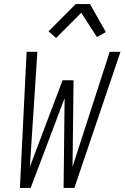

<svg xmlns="http://www.w3.org/2000/svg" viewBox="-20 -925 613 945"><path d="M131 0H78L111 -670H164L127 -104L288 -530H342L337 -104L520 -670H573L346 0H293L298 -442ZM256 -738 219 -771 353 -905H423L501 -767L457 -743L380 -862Z"/></svg>

Font: Lode Dark Term
Style: Italic
Weight: 400
Italic angle: -11°
Monospace: yes
Designer: Belleve Invis
Foundry: Belleve Invis
Version: Version 29.2.0